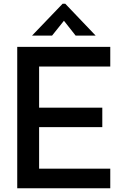

<svg xmlns="http://www.w3.org/2000/svg" viewBox="-20 -1016 658 1036"><path d="M575 0H73V-763H575V-657H191V-435H532V-330H191V-106H575ZM261 -824H153L318 -996H332L496 -824H388L325 -904Z"/></svg>

Font: Open Sauce One Medium
Style: Regular
Weight: 500
Designer: Alfredo Marco Pradil
Foundry: Creative Sauce Fz LLC
Version: Version 1.477